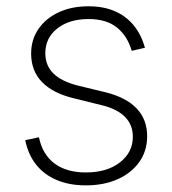

<svg xmlns="http://www.w3.org/2000/svg" viewBox="-20 -570 540 602"><path d="M249 11.2Q197.8 11.2 158.2 -5.4Q118.7 -22 93.5 -53.5Q68.4 -85 59.1 -130.4L102.1 -139.6Q113.3 -85.4 150.9 -57.4Q188.5 -29.3 249 -29.3Q315.4 -29.3 356 -60.8Q396.5 -92.3 396.5 -141.1Q396.5 -178.7 371.8 -203.6Q347.2 -228.5 298.8 -240.2L211.9 -261.7Q145 -277.8 111.3 -313.2Q77.6 -348.6 77.6 -401.9Q77.6 -445.8 100.6 -479.2Q123.5 -512.7 164.1 -531.5Q204.6 -550.3 257.3 -550.3Q304.7 -550.3 340.1 -534.9Q375.5 -519.5 399.2 -490.5Q422.9 -461.4 434.6 -420.4L393.1 -410.6Q379.4 -457.5 346.4 -483.9Q313.5 -510.3 257.8 -510.3Q197.3 -510.3 159.7 -480.7Q122.1 -451.2 122.1 -403.3Q122.1 -364.7 147.5 -339.6Q172.9 -314.5 225.6 -301.3L310.5 -280.8Q375.5 -264.6 408.4 -230Q441.4 -195.3 441.4 -143.1Q441.4 -97.2 417 -62.5Q392.6 -27.8 349.4 -8.3Q306.2 11.2 249 11.2Z"/></svg>

Font: Inter 16pt ExtraLight
Style: Regular
Weight: 250
Version: Version 4.001;git-66647c0bb